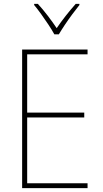

<svg xmlns="http://www.w3.org/2000/svg" viewBox="-20 -969 528 989"><path d="M431 0H94V-714H431V-689H120V-389H414V-364H120V-25H431ZM260 -792Q248 -814 229.5 -842Q211 -870 191.5 -897Q172 -924 156 -943V-949H175Q200 -922 226 -888Q252 -854 272 -824Q315 -887 370 -949H389V-943Q372 -922 352 -895Q332 -868 314 -841Q296 -814 283 -792Z"/></svg>

Font: Noto Sans Tamil SemiCondensed Thin
Style: Regular
Weight: 100
Width: 4
Designer: Jelle Bosma - Monotype Design Team
Foundry: Monotype Imaging Inc.
Version: Version 2.004; ttfautohint (v1.8.4.7-5d5b)